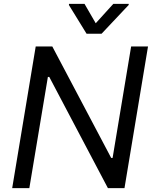

<svg xmlns="http://www.w3.org/2000/svg" viewBox="-20 -966 793 986"><path d="M740.1 -727.3 619.3 0H534.1L233 -571H225.9L130.7 0H42.6L163.4 -727.3H248.6L551.1 -154.8H558.2L653.4 -727.3ZM414.1 -946 471.6 -846.6 561.8 -946H641.3L640.6 -940.3L501.4 -792.6H424.7L333.8 -940.3L334.5 -946Z"/></svg>

Font: Karasuma Gothic
Style: Italic
Weight: 400
Italic angle: -9.39999°
Designer: Rasmus Andersson / Ryoko Nishizuka
Foundry: Genbu
Version: Version 1.00